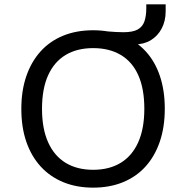

<svg xmlns="http://www.w3.org/2000/svg" viewBox="-20 -853 856 882"><path d="M408 9Q332 9 271 -16Q210 -41 167 -88Q124 -135 101 -201.5Q78 -268 78 -353Q78 -437 101 -503.5Q124 -570 166.5 -617Q209 -664 270 -689Q331 -714 408 -714Q484 -714 545 -689Q606 -664 649 -617.5Q692 -571 714.5 -504Q737 -437 737 -354Q737 -269 714 -202Q691 -135 648.5 -88Q606 -41 545 -16Q484 9 408 9ZM408 -73Q482 -73 534.5 -105Q587 -137 615 -199.5Q643 -262 643 -353Q643 -445 615.5 -507Q588 -569 535 -600.5Q482 -632 408 -632Q334 -632 281.5 -600.5Q229 -569 201 -507Q173 -445 173 -353Q173 -262 201 -199.5Q229 -137 281.5 -105Q334 -73 408 -73ZM517 -649 470 -709Q495 -707 513 -706Q531 -705 547 -705Q590 -705 612.5 -717.5Q635 -730 643.5 -755Q652 -780 652 -815V-833H741V-801Q741 -757 723 -722.5Q705 -688 673 -668.5Q641 -649 598 -649Z"/></svg>

Font: Nunito Sans 7pt
Style: Regular
Weight: 400
Designer: Vernon Adams
Foundry: Vernon Adams
Version: Version 3.101;gftools[0.9.27]